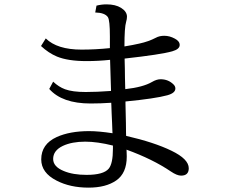

<svg xmlns="http://www.w3.org/2000/svg" viewBox="-20 -820 1040 889"><path d="M426.8 -793.9Q449.7 -799.8 473.1 -799.8Q514.6 -799.8 540.5 -783.7Q567.9 -766.6 567.9 -742.7Q567.9 -731.9 564 -718.8Q556.2 -693.8 556.2 -605Q595.2 -611.3 625 -618.2Q667.5 -627.4 701.2 -645Q717.8 -654.3 740.7 -654.3Q765.6 -654.3 789.6 -641.1Q812 -629.4 812 -611.8Q812 -592.3 777.8 -582.5Q725.1 -567.4 557.1 -548.8V-542L558.1 -502.4L558.6 -461.4L559.6 -418.9L560.1 -407.2Q642.6 -416.5 683.6 -440.4Q705.1 -453.1 723.6 -453.1Q759.3 -453.1 783.7 -428.7Q792 -420.4 792 -410.2Q792 -389.2 754.9 -378.9Q697.8 -363.3 561 -350.1V-338.9L562 -295.4L563 -251L563.5 -206.1L564 -190.9Q693.8 -161.1 773.9 -122.1Q854 -83.5 854 -41Q854 -6.8 818.4 -6.8Q799.3 -6.8 770.5 -26.4Q687 -83 565.9 -127Q565.9 -122.1 566.4 -112.3Q566.9 -102.1 566.9 -95.2Q566.9 -18.1 518.1 15.6Q470.2 48.8 390.1 48.8Q304.7 48.8 241.7 16.1Q170.9 -20 170.9 -82Q170.9 -152.8 242.7 -185.5Q303.2 -212.9 392.6 -212.9Q437 -212.9 501 -203.1L500.5 -210.4L499 -250.5L497.1 -291.5L495.6 -332.5L495.1 -344.2Q446.8 -340.8 399.4 -340.8Q267.6 -340.8 208 -408.2L226.1 -441.9Q252 -417.5 281.2 -406.7Q315.4 -394 377 -394Q428.2 -394 494.1 -398.9Q491.7 -457.5 489.7 -543Q435.5 -537.1 380.4 -537.1Q294.9 -537.1 243.7 -558.1Q205.1 -574.2 169.9 -606.9L191.9 -642.1Q244.6 -590.3 357.4 -590.3Q421.4 -590.3 488.8 -597.2V-651.9Q488.8 -726.6 479.5 -740.7Q465.3 -761.2 420.9 -762.2ZM502.9 -146Q430.7 -164.1 374.5 -164.1Q313 -164.1 271 -144.5Q226.1 -123 226.1 -84Q226.1 -48.3 274.9 -28.3Q317.4 -10.3 380.9 -10.3Q459.5 -10.3 483.4 -39.1Q502.9 -62.5 502.9 -131.8Z"/></svg>

Font: BIZ UDMincho
Style: Regular
Weight: 400
Monospace: yes
Designer: TypeBank Co., Ltd.
Foundry: Morisawa Inc.
Version: Version 1.06